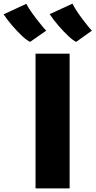

<svg xmlns="http://www.w3.org/2000/svg" viewBox="-106 -1039 527 1059"><path d="M90 0V-743H278V0ZM314 -808Q298 -815 271.2 -840Q244.5 -865 216.2 -897.8Q188 -930.5 168 -961L294 -1019Q300.5 -1004.5 314.8 -982.2Q329 -960 346.2 -937Q363.5 -914 378.5 -895.5Q393.5 -877 401 -870ZM60 -808Q43.5 -815 16.2 -840.2Q-11 -865.5 -39 -898.2Q-67 -931 -86 -960L39 -1018Q46 -1004 60.8 -982Q75.5 -960 93.2 -937Q111 -914 126.2 -895.5Q141.5 -877 149 -870Z"/></svg>

Font: Merriweather Sans Black
Style: Regular
Weight: 900
Designer: Eben Sorkin
Foundry: Eben Sorkin
Version: Version 1.008; ttfautohint (v1.7.19-72a1) -l 8 -r 50 -G 200 